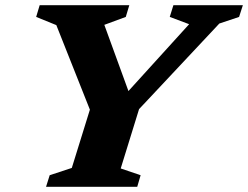

<svg xmlns="http://www.w3.org/2000/svg" viewBox="-20 -718 954 738"><path d="M707 -625 632.5 -653 646.5 -698H913.5L899 -653L823 -627.5L514.5 -298.5L444 -70.5L520.5 -44.5L507.5 0H157L171 -44.5L256 -72.5L325.5 -296.5L196.5 -621.5L119 -653L132.5 -698H477L463.5 -653L381 -622.5L485 -337H445.5Z"/></svg>

Font: Newsreader 9pt
Style: Bold Italic
Weight: 700
Italic angle: -17°
Designer: Hugues Gentile
Foundry: Production Type
Version: Version 1.003